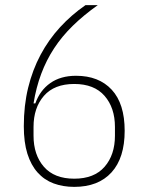

<svg xmlns="http://www.w3.org/2000/svg" viewBox="-20 -718 580 750"><path d="M270 12Q226 12 189.5 -1.5Q153 -15 127 -44Q101 -73 87 -117.5Q73 -162 73 -225Q73 -306 90 -375.5Q107 -445 138.5 -504Q170 -563 214.5 -611.5Q259 -660 314 -698H362Q307 -659 264.5 -617.5Q222 -576 191.5 -529.5Q161 -483 141 -429.5Q121 -376 111 -314H118Q136 -365 176.5 -393.5Q217 -422 277 -422Q366 -422 416.5 -367.5Q467 -313 467 -207Q467 -101 415.5 -44.5Q364 12 270 12ZM270 -20Q348 -20 388.5 -66.5Q429 -113 429 -188V-222Q429 -297 388.5 -343.5Q348 -390 270 -390Q192 -390 151.5 -343.5Q111 -297 111 -222V-188Q111 -113 151.5 -66.5Q192 -20 270 -20Z"/></svg>

Font: IBM Plex Sans Condensed ExtraLight
Style: Regular
Weight: 200
Width: 3
Designer: Mike Abbink, Paul van der Laan, Pieter van Rosmalen
Foundry: Bold Monday
Version: Version 1.3